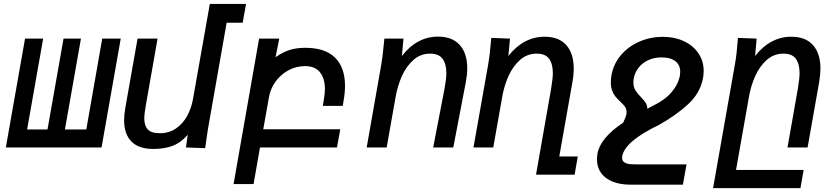

<svg xmlns="http://www.w3.org/2000/svg" viewBox="-20 -745 4240 970"><path d="M493 0H9.5L106.5 -550H198L117 -91H220L301 -550H389L308 -91H416L496.5 -550H590Z M607 -138Q607 -163.5 612.5 -196.5L675 -550H776L717 -214.5Q709 -170 709 -147Q709 -110.5 726.5 -91.2Q744 -72 787.5 -72Q834.5 -72 869.5 -96.2Q904.5 -120.5 925.8 -159.8Q947 -199 955 -244.5L1040 -725H1223L1206 -630H1125L1034.5 -115.5Q1029.5 -89 1023 -42L1016.5 3.5L919.5 0L928.5 -64Q893.5 -24 852 -8.2Q810.5 7.5 754.5 7.5Q680.5 7.5 643.8 -30.2Q607 -68 607 -138Z M1289 -550H1391L1372 -456Q1409.5 -482 1444 -492.8Q1478.5 -503.5 1522.5 -503.5Q1622.5 -503.5 1672.8 -453.8Q1723 -404 1723 -311Q1723 -275.5 1715.5 -234L1711.5 -210H1611L1616.5 -244.5Q1621.5 -273.5 1621.5 -295Q1621.5 -348.5 1596.5 -379.8Q1571.5 -411 1521.5 -411Q1474.5 -411 1435.5 -389Q1396.5 -367 1371.5 -331.8Q1346.5 -296.5 1339.5 -257.5L1310 -92H1699L1682.5 0H1293.5L1261 185H1160Z M1917.5 -507.5 1922 -550H2018.5L2010.5 -462Q2047.5 -510.5 2093.8 -535.2Q2140 -560 2192.5 -560Q2265 -560 2302.8 -517.8Q2340.5 -475.5 2340.5 -399.5Q2340.5 -368.5 2333.5 -330.5L2270 0H2168.5L2226 -298Q2235 -346.5 2235 -376Q2235 -421.5 2216 -447.8Q2197 -474 2152.5 -474Q2104.5 -474 2068.5 -442Q2032.5 -410 2010.5 -360.8Q1988.5 -311.5 1979 -257L1933.5 0H1832.5L1906 -417.5Q1913 -458 1917.5 -507.5Z M2462 -553.5 2556.5 -550 2548.5 -462Q2585.5 -510 2632 -534.8Q2678.5 -559.5 2731 -559.5Q2803.5 -559.5 2841 -517.2Q2878.5 -475 2878.5 -398.5Q2878.5 -365 2872 -330.5L2805.5 45.5H2899L2883 137.5H2688L2764.5 -298Q2773 -349 2773 -376Q2773 -422 2754.2 -448Q2735.5 -474 2691 -474Q2643 -474 2607 -442Q2571 -410 2549 -360.8Q2527 -311.5 2517.5 -257L2472 0H2372L2446 -417.5Q2451.5 -450.5 2454.5 -477.2Q2457.5 -504 2462 -553.5Z M2996 59.5Q2996 47.5 2998.5 31Q3012.5 -48 3128.5 -125.5Q3142.5 -155.5 3144.5 -167.5Q3145.5 -175.5 3145.5 -178.5Q3145.5 -194 3137.8 -205.2Q3130 -216.5 3113.5 -232Q3098.5 -246 3089 -257.5Q3079.5 -269 3072.8 -286.8Q3066 -304.5 3066 -329Q3066 -344.5 3069 -364Q3079.5 -422.5 3117.2 -466.8Q3155 -511 3210.8 -535Q3266.5 -559 3328.5 -559Q3388 -559 3435 -537Q3482 -515 3508.5 -475.8Q3535 -436.5 3535 -386.5Q3535 -370 3532 -352.5Q3518.5 -276 3457.5 -219.5Q3396.5 -163 3309.5 -114Q3137 -31.5 3123.5 44.5Q3123 47.5 3123 52.5Q3123 68.5 3135.2 75.8Q3147.5 83 3162.8 84.2Q3178 85.5 3204 85.5H3448.5L3430 188H3165.5Q3113 188 3074.8 172.5Q3036.5 157 3016.2 128.2Q2996 99.5 2996 59.5ZM3180 -329Q3180 -305.5 3189.5 -289.8Q3199 -274 3217.5 -255Q3234 -238 3242 -225.5Q3250 -213 3250.5 -195.5L3280.5 -211.5Q3339.5 -240 3373.2 -279.8Q3407 -319.5 3415 -364Q3416.5 -374 3416.5 -382.5Q3416.5 -416.5 3392 -435.8Q3367.5 -455 3322 -455Q3283 -455 3253 -440.2Q3223 -425.5 3205 -401.5Q3187 -377.5 3182 -349.5Q3180 -339.5 3180 -329Z M3708 -553.5 3802.5 -550 3795 -462Q3832 -510 3878.5 -534.8Q3925 -559.5 3977 -559.5Q4050 -559.5 4087.5 -517Q4125 -474.5 4125 -398Q4125 -369.5 4118.5 -330.5L4060 0H3958.5L4011 -298Q4019.5 -349 4019.5 -376Q4019.5 -422 4000.8 -448Q3982 -474 3937.5 -474Q3889.5 -474 3853.5 -442Q3817.5 -410 3795.5 -360.8Q3773.5 -311.5 3764 -257L3698.5 113.5H4040L4024 205.5H3582.5L3692.5 -417.5Q3698.5 -451 3701.5 -479.5Q3704.5 -508 3708 -553.5Z"/></svg>

Font: JuliaMono Medium
Style: Italic
Weight: 500
Italic angle: -9°
Monospace: yes
Designer: cormullion
Foundry: corm
Version: Version 0.054; ttfautohint (v1.8.4)